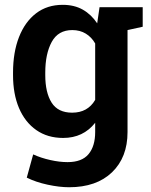

<svg xmlns="http://www.w3.org/2000/svg" viewBox="-20 -558 621 791"><path d="M264.6 213.4Q225.1 213.4 176.3 202.9Q127.4 192.4 90.3 173.8L116.7 78.1Q148.9 92.8 187 101.3Q225.1 109.9 258.3 109.9Q317.4 109.9 344.7 77.1Q372.1 44.4 372.1 -14.2V-52.2Q322.8 10.3 240.2 10.3Q175.8 10.3 129.4 -22.2Q83 -54.7 58.3 -112.8Q33.7 -170.9 33.7 -248.5V-258.8Q33.7 -342.3 58.3 -405.3Q83 -468.3 128.7 -503.2Q174.3 -538.1 238.3 -538.1Q286.1 -538.1 321 -518.3Q356 -498.5 380.4 -461.9L390.1 -528.3H567.9V-447.8L505.4 -434.1V-13.7Q505.4 90.3 441.4 151.9Q377.4 213.4 264.6 213.4ZM277.3 -93.8Q341.3 -93.8 372.1 -146.5V-378.9Q357.4 -404.8 333.5 -419.4Q309.6 -434.1 277.8 -434.1Q219.7 -434.1 193.1 -385.3Q166.5 -336.4 166.5 -258.8V-248.5Q166.5 -176.8 192.6 -135.3Q218.8 -93.8 277.3 -93.8Z"/></svg>

Font: Roboto Slab SemiBold
Style: Regular
Weight: 600
Designer: Google
Version: Version 2.001; ttfautohint (v1.8.3)